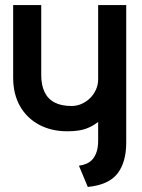

<svg xmlns="http://www.w3.org/2000/svg" viewBox="-20 -720 560 759"><path d="M479 -157V-700H368V-406Q368 -385 359.5 -366Q351 -347 336.5 -332.5Q322 -318 303 -309.5Q284 -301 263 -301Q222 -301 195.5 -315Q169 -329 156 -356.5Q143 -384 143 -423V-700H32V-414Q32 -348 59 -300.5Q86 -253 134.5 -227Q183 -201 246 -201Q269 -201 290 -204Q311 -207 330.5 -215.5Q350 -224 368 -238V-165Q368 -138 362 -120Q356 -102 346 -90.5Q336 -79 322 -73Q308 -67 292 -65L327 19Q409 11 444 -33.5Q479 -78 479 -157Z"/></svg>

Font: Advent Pro
Style: Regular
Weight: 400
Designer: VivaRado, Andreas Kalpakidis
Foundry: VivaRado, Andreas Kalpakidis
Version: Version 3.000